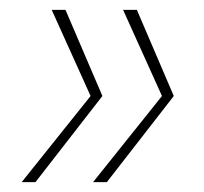

<svg xmlns="http://www.w3.org/2000/svg" viewBox="-20 -490 414 390"><path d="M197 -120 333 -295 258 -470H230L309 -295L169 -120ZM52 -120 188 -295 113 -470H85L164 -295L24 -120Z"/></svg>

Font: Poppins Devanagari Thin
Style: Italic
Weight: 100
Italic angle: -10°
Designer: Ninad Kale (Devanagari), Jonny Pinhorn (Latin)
Foundry: Indian Type Foundry
Version: 4.005